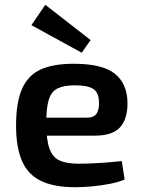

<svg xmlns="http://www.w3.org/2000/svg" viewBox="-20 -769 594 801"><path d="M288 -503Q407 -503 459 -461.5Q511 -420 512 -339Q512 -272 480.5 -237.5Q449 -203 374 -203H93V-278H341Q373 -278 383.5 -296Q394 -314 393 -340Q393 -381 370.5 -397Q348 -413 292 -413Q246 -413 220 -400Q194 -387 183.5 -353Q173 -319 173 -255Q173 -187 186 -150Q199 -113 228.5 -99.5Q258 -86 309 -86Q346 -86 395 -89Q444 -92 488 -97L500 -20Q474 -9 438 -2Q402 5 364.5 8.5Q327 12 294 12Q205 12 150.5 -14.5Q96 -41 71.5 -98Q47 -155 47 -245Q47 -342 72 -398.5Q97 -455 149.5 -479Q202 -503 288 -503ZM169 -749 358 -602 321 -549 111 -664Z"/></svg>

Font: Exo 2 SemiBold
Style: Regular
Weight: 600
Designer: Natanael Gama
Foundry: Natanael Gama
Version: Version 2.010